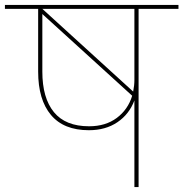

<svg xmlns="http://www.w3.org/2000/svg" viewBox="-55 -760 745 780"><path d="M670 -724H508V0H491V-352Q470 -296 422 -263.5Q374 -231 306 -231Q204 -231 152 -293Q100 -355 100 -469V-724H-35V-740H670ZM491 -724H117L486 -388Q491 -413 491 -435ZM307 -247Q374 -247 419.5 -281Q465 -315 482 -371L117 -703V-469Q117 -362 164 -304.5Q211 -247 307 -247Z"/></svg>

Font: Fz Poppins Thin
Style: Regular
Weight: 100
Designer: Ninad Kale (Devanagari), Jonny Pinhorn (Latin)
Foundry: Indian Type Foundry
Version: Vit hóa bi Vntype.Com & FontZin.Com